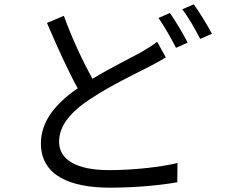

<svg xmlns="http://www.w3.org/2000/svg" viewBox="-20 -833 1040 887"><path d="M706 -640C686 -624 664 -611 636 -594C582 -564 493 -521 407 -469C364 -547 314 -652 275 -760L197 -727C242 -622 294 -506 339 -425C233 -352 169 -270 169 -170C169 -22 304 34 488 34C612 34 726 22 799 9L800 -80C724 -61 592 -47 485 -47C330 -47 253 -97 253 -178C253 -253 307 -317 399 -377C495 -440 605 -492 671 -526C700 -541 724 -554 746 -568ZM712 -750C739 -712 773 -652 793 -612L847 -636C827 -676 790 -737 765 -773ZM822 -790C851 -753 883 -696 905 -653L959 -677C940 -714 902 -776 875 -813Z"/></svg>

Font: Noto Sans Japanese Regular
Style: Regular
Weight: 400
Designer: Ryoko NISHIZUKA (kana & ideographs); Paul D. Hunt (Latin, Greek & Cyrillic); Wenlong ZHANG (bopomofo); Sandoll Communica
Foundry: Adobe Systems Incorporated
Version: Version 1.000;PS 1;hotconv 1.0.78;makeotf.lib2.5.61930